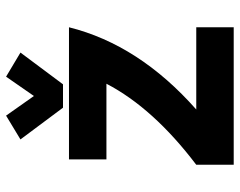

<svg xmlns="http://www.w3.org/2000/svg" viewBox="-98 -684 782 626"><g transform="rotate(-90 293.0 -371.0)"><path d="M229 -742.2 293 -651.4 356 -742.2 434.6 -695.3 331.1 -556.6H254.9L151.4 -695.3ZM68.8 0V-122.1Q253.4 -262.2 333 -415H86.4V-537.1H517.1Q460 -308.6 249 -122.1H517.1V0Z"/></g></svg>

Font: Consola Mono
Style: Bold
Weight: 700
Monospace: yes
Designer: Wojciech Kalinowski "wmk69" (wmk69@o2.pl)
Foundry: Wojciech Kalinowski "wmk69" (wmk69@o2.pl)
Version: Version 2.1.0